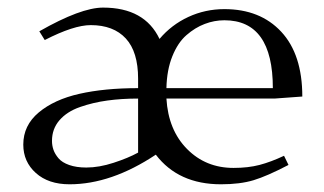

<svg xmlns="http://www.w3.org/2000/svg" viewBox="-20 -476 850 503"><path d="M41 -97.2Q41 -147.5 81.5 -181.4Q122.1 -215.3 188 -230.2Q253.9 -245.1 341.8 -245.1V-270Q341.8 -340.3 309.6 -375.2Q277.3 -410.2 217.8 -410.2Q173.3 -410.2 97.2 -371.1L83 -394Q191.9 -456.1 250 -456.1Q358.9 -456.1 397.9 -374Q429.2 -411.1 473.4 -431.6Q517.6 -452.1 567.9 -452.1Q661.6 -452.1 716.8 -392.8Q772 -333.5 772 -223.1L699.2 -217.8H416Q420.9 -135.3 470 -85.7Q519 -36.1 591.8 -36.1Q629.9 -36.1 659.9 -43.9Q689.9 -51.8 724.1 -67.9L735.8 -43.9Q679.7 -14.6 644.3 -3.9Q608.9 6.8 559.1 6.8Q447.3 6.8 388.2 -70.8Q271.5 6.8 162.1 6.8Q106.9 6.8 74 -22.7Q41 -52.2 41 -97.2ZM116.2 -106.9Q116.2 -94.7 120.1 -83.5Q124 -72.3 133.3 -61.3Q142.6 -50.3 161.4 -43.7Q180.2 -37.1 206.1 -37.1Q239.7 -37.1 277.8 -49.6Q315.9 -62 341.8 -76.2V-217.8Q298.3 -217.8 261 -212.6Q223.6 -207.5 189.5 -195.6Q155.3 -183.6 135.7 -160.9Q116.2 -138.2 116.2 -106.9ZM416 -245.1H694.8Q694.8 -422.9 567.9 -422.9Q541.5 -422.9 516.4 -413.3Q491.2 -403.8 468.5 -384Q445.8 -364.3 431.4 -328.4Q417 -292.5 416 -245.1Z"/></svg>

Font: Dehuti
Style: Book
Weight: 400
Version: Version 1.2